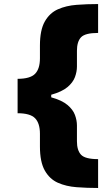

<svg xmlns="http://www.w3.org/2000/svg" viewBox="-20 -792 545 948"><path d="M464.4 136.2Q409.7 136.2 358.2 132.3Q306.6 128.4 265.9 110.4Q225.1 92.3 201.2 50Q177.2 7.8 177.2 -68.8V-131.3Q177.2 -183.6 153.1 -208.3Q128.9 -232.9 66.9 -232.9V-402.8Q128.9 -402.8 153.1 -427.5Q177.2 -452.1 177.2 -504.4V-566.9Q177.2 -643.6 201.2 -685.8Q225.1 -728 265.9 -746.1Q306.6 -764.2 358.2 -768.1Q409.7 -772 464.4 -772V-629.4Q400.4 -629.4 380.1 -607.9Q359.9 -586.4 359.9 -541.5V-463.4Q359.9 -438 350.1 -411.4Q340.3 -384.8 313 -361.8Q285.6 -338.9 232.9 -324.2V-311.5Q285.6 -296.9 313 -273.9Q340.3 -251 350.1 -224.4Q359.9 -197.8 359.9 -172.4V-94.2Q359.9 -49.8 380.1 -28.1Q400.4 -6.3 464.4 -6.3Z"/></svg>

Font: Inter Black
Style: Regular
Weight: 900
Designer: Rasmus Andersson
Foundry: rsms
Version: Version 4.000;git-a52131595